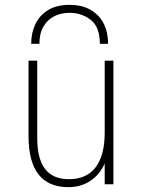

<svg xmlns="http://www.w3.org/2000/svg" viewBox="-20 -762 592 794"><path d="M263 12Q180.5 12 139.2 -40.8Q98 -93.5 98 -199V-511H134V-191Q134 -105.5 166.5 -63.2Q199 -21 265 -21Q338 -21 375.5 -70.2Q413 -119.5 413 -214V-511H449V0H413V-86Q392 -39 352.8 -13.5Q313.5 12 263 12ZM109 -581Q109 -625.5 126.2 -662Q143.5 -698.5 178.8 -720.2Q214 -742 268 -742Q315 -742 348.8 -724.5Q382.5 -707 401.8 -677Q421 -647 425 -609Q426 -602.5 426.5 -595.5Q427 -588.5 427 -581H393Q393 -588.5 392.5 -595.8Q392 -603 391 -609Q385 -660 349 -684.5Q313 -709 268 -709Q233 -709 204.8 -695Q176.5 -681 159.8 -652.5Q143 -624 143 -581Z"/></svg>

Font: Overpass Thin
Style: Regular
Weight: 250
Designer: Delve Withrington, Dave Bailey, Thomas Jockin
Foundry: Delve Fonts LLC
Version: Version 4.000